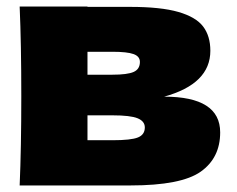

<svg xmlns="http://www.w3.org/2000/svg" viewBox="-20 -566 722 586"><path d="M652 -162Q652 -84 592.5 -42Q533 0 378 0H40Q45 -114 45 -273Q45 -432 40 -546H247V-545H377Q471 -545 524.5 -529.5Q578 -514 600 -485Q622 -456 622 -411Q622 -310 481 -271Q652 -271 652 -162ZM247 -408V-338H323Q369 -338 388 -346.5Q407 -355 407 -377Q407 -394 387.5 -401Q368 -408 323 -408ZM323 -138Q380 -138 401 -146.5Q422 -155 422 -177Q422 -196 400 -205Q378 -214 323 -214H247V-138Z"/></svg>

Font: Mantou Sans
Style: Regular
Weight: 400
Designer: Mant0u / artakana
Foundry: Mant0u / artakana
Version: Version 1.001;October 22, 2023;FontCreator 14.0.0.2901 64-bi